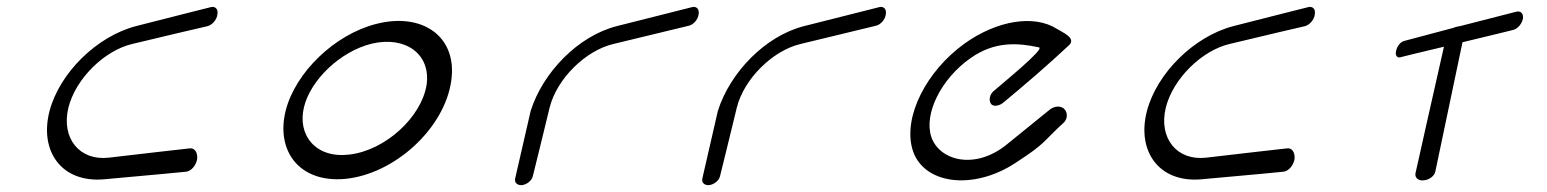

<svg xmlns="http://www.w3.org/2000/svg" viewBox="-20 -500 4503 559"><path d="M593 -479C593 -479 501 -456 376 -424C261 -394 153 -287 124 -176C94 -59 160 33 283 22C420 10 521 0 521 0C536 -1 551 -18 554 -37C556 -57 546 -70 532 -68C532 -68 389 -52 297 -41C211 -31 158 -98 179 -186C200 -271 284 -353 365 -372C451 -393 585 -424 585 -424C598 -428 611 -442 613 -458C616 -474 606 -483 593 -479Z M865 -188C884 -267 971 -351 1063 -373C1161 -396 1235 -342 1222 -253C1207 -159 1102 -62 997 -50C900 -38 845 -106 865 -188ZM812 -179C782 -60 852 32 983 21C1128 8 1275 -126 1294 -266C1312 -396 1207 -465 1074 -430C954 -399 841 -290 812 -179Z M1531 14C1531 14 1559 -98 1580 -186C1601 -271 1685 -353 1766 -372C1852 -393 1985 -425 1985 -425C1999 -428 2012 -443 2014 -458C2017 -474 2007 -483 1994 -479C1994 -479 1902 -456 1776 -424C1662 -395 1560 -288 1525 -177L1480 19C1477 31 1485 40 1500 39C1514 37 1528 26 1531 14Z M2076 14C2076 14 2104 -98 2125 -186C2146 -271 2230 -353 2311 -372C2397 -393 2530 -425 2530 -425C2544 -428 2557 -443 2559 -458C2562 -474 2552 -483 2539 -479C2539 -479 2447 -456 2321 -424C2207 -395 2105 -288 2070 -177L2025 19C2022 31 2030 40 2045 39C2059 37 2073 26 2076 14Z M3078 -144C3089 -155 3089 -175 3076 -185C3062 -194 3046 -189 3034 -179L2912 -80C2818 -3 2713 -33 2691 -103C2670 -169 2720 -271 2806 -331C2877 -381 2945 -375 3005 -362C3023 -358 2897 -256 2872 -234C2862 -225 2858 -209 2865 -198C2873 -187 2892 -193 2902 -202C2966 -255 3030 -310 3092 -368C3115 -389 3073 -406 3057 -416C2991 -458 2883 -441 2788 -373C2677 -293 2610 -161 2636 -67C2665 37 2813 56 2937 -26C3026 -84 3011 -82 3078 -144Z M3788 -479C3788 -479 3696 -456 3571 -424C3456 -394 3348 -287 3319 -176C3289 -59 3355 33 3478 22C3615 10 3716 0 3716 0C3731 -1 3746 -18 3749 -37C3751 -57 3741 -70 3727 -68C3727 -68 3584 -52 3492 -41C3406 -31 3353 -98 3374 -186C3395 -271 3479 -353 3560 -372C3646 -393 3780 -424 3780 -424C3793 -428 3806 -442 3808 -458C3811 -474 3801 -483 3788 -479Z M4069 -381C4059 -379 4048 -367 4045 -353C4041 -340 4047 -331 4056 -333C4056 -333 4115 -348 4184 -364C4162 -268 4101 5 4101 5C4099 17 4109 27 4125 25C4141 24 4157 12 4159 -1L4238 -377C4314 -395 4386 -413 4386 -413C4398 -416 4411 -430 4414 -446C4416 -461 4407 -469 4395 -466L4231 -424C4228 -424 4225 -423 4222 -422C4218 -422 4215 -420 4212 -419Z"/></svg>

Font: Hi. Perspective
Style: Perspective
Weight: 400
Designer: Mew Too, Robert Jablonski
Foundry: Cannot Into Space Fonts
Version: Version 1.996